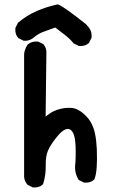

<svg xmlns="http://www.w3.org/2000/svg" viewBox="-20 -813 540 859"><path d="M124.5 24.4 105 14.6 103 13.7 102.1 12.2Q96.2 5.4 92.5 -2.9Q88.9 -11.2 87.9 -20.5V-21V-21.5V-570.3V-570.8V-571.3Q88.9 -582 92.8 -592.5Q96.7 -603 103 -612.8L104 -614.3L105.5 -615.2Q124 -629.4 149.4 -627H151.4L152.8 -626L172.4 -616.2L174.3 -615.2L175.3 -613.8Q189.5 -597.2 187.5 -571.8L184.1 -291Q188.5 -294.9 192.6 -298.1Q196.8 -301.3 201.2 -304.2Q205.6 -307.1 209.7 -309.8Q213.9 -312.5 218.3 -314.5Q222.7 -316.4 227.1 -318.4Q231.4 -320.3 235.8 -321.8Q269.5 -333 301.8 -330.1Q319.3 -328.1 336.9 -317.1Q354.5 -306.2 372.6 -285.6Q379.9 -277.3 386 -266.6Q392.1 -255.9 397 -243.2Q401.9 -230.5 405 -215.3Q408.2 -200.2 410.2 -183.1Q412.1 -166 413.1 -146.5Q415 -97.7 412.6 -64.5Q410.2 -31.2 402.8 -12.2L401.9 -9.8L399.9 -8.3Q383.3 6.3 357.4 3.9H355.5L354 2.9L334.5 -6.8L332 -8.3L330.6 -10.7Q311 -42.5 317.4 -85.9Q320.3 -138.7 316.9 -176.3Q314 -211.9 301.3 -227.1Q290.5 -239.7 275.4 -234.9Q256.8 -229 232.9 -198.7Q226.6 -190.9 220.9 -183.3Q215.3 -175.8 210.7 -168.5Q206.1 -161.1 202.1 -154.3Q198.2 -147.5 195.3 -140.6Q183.6 -114.3 184.6 -73.7Q185.5 -29.8 173.3 8.8L172.4 11.2L170.4 13.2Q153.8 27.8 127.9 25.4H126ZM330.6 -608.4 311 -618.2 309.1 -619.1 308.1 -620.6Q291 -641.1 268.6 -658.2Q264.2 -661.1 260 -664.6Q255.9 -668 251.7 -671.1Q247.6 -674.3 243.4 -677.5Q239.3 -680.7 235.1 -683.8Q231 -687 227.1 -689.9Q198.2 -679.7 176.3 -671.4Q153.3 -663.6 133.3 -647Q126.5 -640.6 118.9 -637Q111.3 -633.3 103.5 -631.6Q95.7 -629.9 86.9 -630.9H85L83.5 -631.8L64 -641.6L62 -642.6L61 -644Q46.4 -660.6 48.8 -686.5V-688.5L49.8 -689.9L59.6 -709.5L60.5 -711.4L62 -712.4Q100.1 -744.6 144.5 -763.7Q188.5 -782.7 236.3 -793L239.3 -793.5L241.7 -792.5Q267.6 -781.7 364.3 -705.1L365.2 -704.1L365.7 -703.6L377.4 -689.9H377.9V-689.5Q392.1 -670.9 389.6 -645.5V-643.6L388.7 -642.1L378.9 -622.6L377.9 -620.6L376.5 -619.6Q359.9 -605 334 -607.4H332Z"/></svg>

Font: NaikaiFont
Style: Bold
Weight: 700
Version: Version 1.89